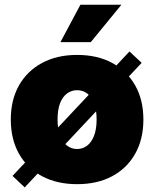

<svg xmlns="http://www.w3.org/2000/svg" viewBox="-20 -772 655 816"><path d="M307.6 10.7Q222.2 10.7 158.7 -23.2Q95.2 -57.1 60.5 -118.9Q25.9 -180.7 25.9 -263.7Q25.9 -347.2 60.5 -408.7Q95.2 -470.2 158.7 -504.4Q222.2 -538.6 307.6 -538.6Q394 -538.6 457 -504.4Q520 -470.2 554.7 -408.7Q589.4 -347.2 589.4 -263.7Q589.4 -180.7 554.7 -118.9Q520 -57.1 457 -23.2Q394 10.7 307.6 10.7ZM307.6 -138.7Q332 -138.7 350.8 -153.3Q369.6 -168 380.1 -196Q390.6 -224.1 390.6 -264.2Q390.6 -305.2 380.1 -332.8Q369.6 -360.4 350.8 -374.5Q332 -388.7 307.6 -388.7Q283.7 -388.7 264.6 -374.5Q245.6 -360.4 235.1 -332.8Q224.6 -305.2 224.6 -264.2Q224.6 -224.1 235.1 -196Q245.6 -168 264.6 -153.3Q283.7 -138.7 307.6 -138.7ZM85 24.4 33.2 -24.4 530.3 -553.2 582 -504.9ZM236.8 -592.8 321.8 -752H496.1L365.7 -592.8Z"/></svg>

Font: Inter 24pt Black
Style: Regular
Weight: 900
Designer: Rasmus Andersson
Foundry: rsms
Version: Version 4.001;git-66647c0bb